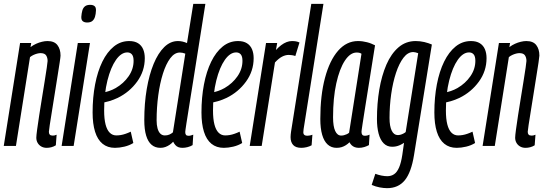

<svg xmlns="http://www.w3.org/2000/svg" viewBox="-25 -760 2839 1000"><path d="M79.6 -536.2H137.6L134 -514.7Q148.4 -525.4 163.4 -532.1Q178.4 -538.9 193.7 -542.5Q208.9 -546.2 222.5 -546.2Q257.9 -546.2 274.1 -525.1Q290.3 -504 290.3 -470.4Q290.3 -464.1 285.8 -434.2Q281.2 -404.3 274.3 -361.2Q267.5 -318 259.9 -270.6Q252.4 -223.2 245.5 -180.6Q238.6 -137.9 234.1 -108.7Q229.6 -79.6 229.6 -73.5Q229.6 -64 234.1 -58.9Q238.6 -53.8 249.8 -53.8Q253.9 -53.8 258.5 -54.5Q263 -55.2 269.9 -58.3L265.8 -3.3Q254.9 3.6 242.5 6.8Q230.2 10 218.2 10Q202 10 189.8 2.9Q177.5 -4.3 170.8 -16.2Q164.1 -28.1 164.1 -42.9Q164.1 -53.1 168.3 -84.6Q172.5 -116.2 179.2 -159.4Q186 -202.5 193.5 -249.1Q201 -295.7 207.8 -337.6Q214.5 -379.5 218.7 -407.9Q222.9 -436.3 222.9 -442.3Q222.9 -459.7 215.2 -471.5Q207.5 -483.3 185.9 -483.3Q178.8 -483.3 168.7 -480.8Q158.6 -478.2 148.9 -473.6Q139.1 -469 131.3 -462.5L58 0H-5.4Z M296 0 380.3 -536.2H443.6L358.6 0ZM444.7 -734.8Q459.3 -734.8 467.4 -728.2Q475.5 -721.6 474.8 -705.1Q474.1 -686.3 469.7 -672.3Q465.2 -658.2 455.7 -650.5Q446.2 -642.8 428.7 -642.8Q414.5 -642.8 406.1 -649.6Q397.8 -656.3 398.5 -672.8Q399.9 -692 404 -705.8Q408.1 -719.7 417.8 -727.3Q427.4 -734.8 444.7 -734.8Z M507.3 -276.9Q526 -280 543.9 -286.2Q561.7 -292.3 577.6 -301.4Q619.2 -325.5 645 -362.9Q670.8 -400.3 670.8 -443.2Q670.8 -466.5 661.9 -476.8Q653.1 -487 638.1 -487Q606.5 -487 579.1 -448.2Q551.8 -409.4 534.6 -341.1Q517.4 -272.8 517.4 -184.5Q517.4 -141 524.7 -112.2Q532 -83.4 546.3 -69.1Q560.6 -54.7 580.9 -54.7Q592.5 -54.7 604.4 -56.7Q616.4 -58.7 629.2 -63.2Q642.1 -67.6 656 -74.2L669.4 -15.2Q649.2 -2.5 622.9 3.8Q596.7 10 573.7 10Q535.3 10 509.2 -11.2Q483.1 -32.5 470.2 -73.8Q457.3 -115.1 457.3 -174.2Q457.3 -252.6 470.3 -320.3Q483.3 -388.1 508 -438.7Q532.8 -489.3 568 -517.8Q603.2 -546.2 647.9 -546.2Q675.9 -546.2 694 -534.9Q712.1 -523.6 720.6 -503.5Q729.1 -483.3 729.1 -457.1Q729.1 -389.9 689.4 -335.1Q649.7 -280.3 588.1 -250.2Q566.3 -239.8 542.8 -232.9Q519.3 -226.1 496.2 -222.9Z M925.8 10Q913.1 10 904.1 6.5Q895.1 3.1 888.6 -4.2Q882.1 -11.4 876.9 -21.9Q869.3 -13.3 858.9 -6.1Q848.5 1.1 836.4 5.6Q824.4 10 810.5 10Q783 10 764.4 -6Q745.7 -22 736.1 -54.1Q726.5 -86.1 726.5 -134.9Q726.5 -221.5 739.3 -296.3Q752 -371.1 775.2 -427.3Q798.4 -483.5 830.5 -514.9Q862.6 -546.2 901.6 -546.2Q913.8 -546.2 925.2 -543.6Q936.7 -541 949 -535.7L981.7 -740H1044.7Q1031.6 -655.8 1019.8 -582.6Q1008 -509.5 998.4 -447.4Q988.8 -385.3 980.5 -334.1Q972.1 -282.8 965.7 -242.1Q959.3 -201.4 954.4 -170.4Q949.5 -139.4 946.1 -118.3Q942.7 -97.1 941.3 -85.9Q939.8 -74.8 939.8 -72.5Q939.8 -62.3 943.7 -57.5Q947.7 -52.8 956.7 -52.8Q962.9 -52.8 969.4 -54.5Q975.8 -56.3 981.6 -58.6L978.2 -4.3Q967.3 2.5 952.9 6.3Q938.5 10 925.8 10ZM833.4 -54.6Q846.5 -54.6 856.9 -59Q867.4 -63.5 875.6 -70.7L940.1 -480.6Q931.9 -483.7 925.7 -485Q919.5 -486.4 912 -486.4Q884.1 -486.4 861.9 -456.8Q839.6 -427.2 823.6 -376.6Q807.7 -326.1 799.2 -263.1Q790.7 -200.1 790.7 -132.5Q790.7 -109.5 795.5 -91.6Q800.3 -73.7 810 -64.1Q819.8 -54.6 833.4 -54.6Z M1074.3 -276.9Q1093 -280 1110.9 -286.2Q1128.7 -292.3 1144.6 -301.4Q1186.2 -325.5 1212 -362.9Q1237.8 -400.3 1237.8 -443.2Q1237.8 -466.5 1228.9 -476.8Q1220.1 -487 1205.1 -487Q1173.5 -487 1146.1 -448.2Q1118.8 -409.4 1101.6 -341.1Q1084.4 -272.8 1084.4 -184.5Q1084.4 -141 1091.7 -112.2Q1099 -83.4 1113.3 -69.1Q1127.6 -54.7 1147.9 -54.7Q1159.5 -54.7 1171.4 -56.7Q1183.4 -58.7 1196.2 -63.2Q1209.1 -67.6 1223 -74.2L1236.4 -15.2Q1216.2 -2.5 1189.9 3.8Q1163.7 10 1140.7 10Q1102.3 10 1076.2 -11.2Q1050.1 -32.5 1037.2 -73.8Q1024.3 -115.1 1024.3 -174.2Q1024.3 -252.6 1037.3 -320.3Q1050.3 -388.1 1075 -438.7Q1099.8 -489.3 1135 -517.8Q1170.2 -546.2 1214.9 -546.2Q1242.9 -546.2 1261 -534.9Q1279.1 -523.6 1287.6 -503.5Q1296.1 -483.3 1296.1 -457.1Q1296.1 -389.9 1256.4 -335.1Q1216.7 -280.3 1155.1 -250.2Q1133.3 -239.8 1109.8 -232.9Q1086.3 -226.1 1063.2 -222.9Z M1418.6 -536.2 1412.3 -499.5Q1425.9 -514.6 1439.7 -524.9Q1453.5 -535.2 1467.6 -540.7Q1481.7 -546.2 1495.4 -546.2Q1506.4 -546.2 1515.8 -544.7Q1525.1 -543.2 1534.8 -538.6L1513.2 -468.3Q1504.5 -471.3 1495.5 -472.6Q1486.6 -474 1478.8 -474Q1461.9 -474 1444.5 -465.1Q1427 -456.2 1407.1 -434.7L1338 0H1275.6L1360.6 -536.2Z M1596.3 -740H1659.6L1560.2 -112.3Q1557.8 -97.6 1556.3 -87.8Q1554.8 -77.9 1554.8 -71.2Q1554.8 -65.5 1556.8 -61.5Q1558.8 -57.5 1563.4 -55.3Q1568 -53.1 1575.8 -53.1Q1580.6 -53.1 1587.2 -54.2Q1593.9 -55.2 1602.1 -58.3L1598 -3.3Q1587.1 2.9 1572.2 6.5Q1557.3 10 1544.6 10Q1515.5 10 1502 -4.8Q1488.4 -19.6 1488.4 -46Q1488.4 -52 1489.1 -59.1Q1489.7 -66.1 1490.7 -73.1Z M1844.1 10Q1832.4 10 1822.9 6.5Q1813.5 3.1 1806.6 -3.5Q1799.7 -10 1795.3 -19.1Q1786.7 -10.3 1776.3 -3.8Q1765.9 2.8 1754.2 6.4Q1742.5 10 1728 10Q1700.8 10 1681.8 -7.1Q1662.8 -24.2 1653 -57.9Q1643.3 -91.6 1643.3 -140.3Q1643.3 -263.2 1667.6 -354.3Q1691.9 -445.5 1736 -495.9Q1780.2 -546.2 1839.4 -546.2Q1851.6 -546.2 1863.4 -544.6Q1875.2 -543 1886.7 -540Q1898.2 -537.1 1908.4 -533Q1918.6 -528.9 1928.3 -524Q1908.2 -398.5 1895.3 -316.7Q1882.3 -235 1874.6 -186.8Q1866.9 -138.6 1863.4 -115.1Q1859.8 -91.5 1858.8 -83.6Q1857.8 -75.7 1857.8 -73.7Q1857.8 -63.3 1861.9 -58Q1866 -52.8 1875.7 -52.8Q1881.9 -52.8 1887.5 -54.2Q1893.1 -55.6 1899.9 -58.6L1896.5 -4.3Q1886.3 1.5 1872.6 5.8Q1858.9 10 1844.1 10ZM1793.2 -68.6 1857.7 -479.9Q1852.3 -483.7 1846.5 -485Q1840.7 -486.4 1832.5 -486.4Q1799.1 -486.4 1771.2 -444.1Q1743.3 -401.7 1726.5 -325.8Q1709.7 -249.8 1709.7 -149.1Q1709.7 -101.8 1720.8 -77.9Q1731.9 -53.9 1751.8 -53.9Q1759.3 -53.9 1766.6 -55.8Q1774 -57.6 1781 -60.9Q1788 -64.2 1793.2 -68.6Z M1910.9 203.1 1929.8 145.2Q1944.9 151 1961.9 154.4Q1978.9 157.7 1991.8 157.7Q2012.5 157.7 2027.8 147.2Q2043.1 136.7 2053.7 112Q2064.3 87.2 2070.4 46.3L2079.3 -16.2Q2069.1 -9.2 2058.3 -4.4Q2047.6 0.4 2037.6 2.4Q2027.7 4.4 2017.7 4.4Q1991 4.4 1973.3 -13.5Q1955.5 -31.4 1946.9 -64.1Q1938.3 -96.8 1938.3 -140.3Q1938.3 -220.5 1950.5 -293.3Q1962.8 -366 1987.5 -423.3Q2012.3 -480.5 2050.5 -513.4Q2088.6 -546.2 2140.1 -546.2Q2151 -546.2 2162.5 -544.9Q2174 -543.6 2185.1 -541Q2196.3 -538.3 2206.2 -535Q2216.1 -531.7 2224.3 -528.1L2131.4 47.4Q2116.9 137.8 2083.3 178.9Q2049.6 220 1991.3 220Q1973.6 220 1952.4 216Q1931.2 212 1910.9 203.1ZM2153.1 -482.8Q2146 -485.5 2139.3 -487.2Q2132.7 -488.9 2127.3 -488.9Q2099.1 -488.9 2076.5 -459.4Q2053.9 -429.9 2037.5 -380.5Q2021.2 -331.2 2012.5 -270Q2003.8 -208.8 2003.8 -145.5Q2003.8 -102.7 2015.2 -79.5Q2026.6 -56.4 2046.8 -56.4Q2053.3 -56.4 2061 -58.4Q2068.7 -60.5 2075.9 -64.3Q2083.1 -68 2087.9 -72.2Z M2287.3 -276.9Q2306 -280 2323.9 -286.2Q2341.7 -292.3 2357.6 -301.4Q2399.2 -325.5 2425 -362.9Q2450.8 -400.3 2450.8 -443.2Q2450.8 -466.5 2441.9 -476.8Q2433.1 -487 2418.1 -487Q2386.5 -487 2359.1 -448.2Q2331.8 -409.4 2314.6 -341.1Q2297.4 -272.8 2297.4 -184.5Q2297.4 -141 2304.7 -112.2Q2312 -83.4 2326.3 -69.1Q2340.6 -54.7 2360.9 -54.7Q2372.5 -54.7 2384.4 -56.7Q2396.4 -58.7 2409.2 -63.2Q2422.1 -67.6 2436 -74.2L2449.4 -15.2Q2429.2 -2.5 2402.9 3.8Q2376.7 10 2353.7 10Q2315.3 10 2289.2 -11.2Q2263.1 -32.5 2250.2 -73.8Q2237.3 -115.1 2237.3 -174.2Q2237.3 -252.6 2250.3 -320.3Q2263.3 -388.1 2288 -438.7Q2312.8 -489.3 2348 -517.8Q2383.2 -546.2 2427.9 -546.2Q2455.9 -546.2 2474 -534.9Q2492.1 -523.6 2500.6 -503.5Q2509.1 -483.3 2509.1 -457.1Q2509.1 -389.9 2469.4 -335.1Q2429.7 -280.3 2368.1 -250.2Q2346.3 -239.8 2322.8 -232.9Q2299.3 -226.1 2276.2 -222.9Z M2573.6 -536.2H2631.6L2628 -514.7Q2642.4 -525.4 2657.4 -532.1Q2672.4 -538.9 2687.7 -542.5Q2702.9 -546.2 2716.5 -546.2Q2751.9 -546.2 2768.1 -525.1Q2784.3 -504 2784.3 -470.4Q2784.3 -464.1 2779.8 -434.2Q2775.2 -404.3 2768.3 -361.2Q2761.5 -318 2753.9 -270.6Q2746.4 -223.2 2739.5 -180.6Q2732.6 -137.9 2728.1 -108.7Q2723.6 -79.6 2723.6 -73.5Q2723.6 -64 2728.1 -58.9Q2732.6 -53.8 2743.8 -53.8Q2747.9 -53.8 2752.5 -54.5Q2757 -55.2 2763.9 -58.3L2759.8 -3.3Q2748.9 3.6 2736.5 6.8Q2724.2 10 2712.2 10Q2696 10 2683.8 2.9Q2671.5 -4.3 2664.8 -16.2Q2658.1 -28.1 2658.1 -42.9Q2658.1 -53.1 2662.3 -84.6Q2666.5 -116.2 2673.2 -159.4Q2680 -202.5 2687.5 -249.1Q2695 -295.7 2701.8 -337.6Q2708.5 -379.5 2712.7 -407.9Q2716.9 -436.3 2716.9 -442.3Q2716.9 -459.7 2709.2 -471.5Q2701.5 -483.3 2679.9 -483.3Q2672.8 -483.3 2662.7 -480.8Q2652.6 -478.2 2642.9 -473.6Q2633.1 -469 2625.3 -462.5L2552 0H2488.6Z"/></svg>

Font: Georama
Style: Italic
Weight: 400
Width: 2
Italic angle: -9°
Designer: Jean-Baptiste Levee
Foundry: Production Type
Version: Version 1.000